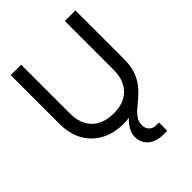

<svg xmlns="http://www.w3.org/2000/svg" viewBox="-243 -771 1106 1106"><g transform="rotate(-45 310.0 -218.0)"><path d="M47.5 -650.5H132.5V-253.5Q132.5 -168.5 179.8 -121.5Q227 -74.5 312.5 -74.5Q396 -74.5 442.2 -121.5Q488.5 -168.5 488.5 -253.5V-650.5H574.5V-253.5Q574.5 -197.5 560.2 -157.8Q546 -118 523.5 -89.8Q501 -61.5 476 -40.2Q451 -19 428.5 0Q406 19 392 39.5Q378 60 378 87.5Q378 114.5 394 130.5Q410 146.5 438 146.5H458.5V214H430Q370.5 214 335.8 184.8Q301 155.5 301 106Q301 57 355 4.5Q335.5 8 311.5 8Q231 8 171.8 -24Q112.5 -56 80 -114.8Q47.5 -173.5 47.5 -253.5Z"/></g></svg>

Font: Overused Grotesk
Style: Regular
Weight: 450
Version: Version 0.004